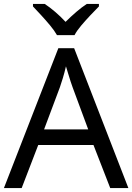

<svg xmlns="http://www.w3.org/2000/svg" viewBox="-20 -964 679 984"><path d="M545 0 459 -221H176L91 0H0L279 -717H360L638 0ZM352 -517Q349 -525 342 -546Q335 -567 328.5 -589.5Q322 -612 318 -624Q311 -593 302 -563.5Q293 -534 287 -517L206 -301H432ZM272 -784Q259 -807 237 -833.5Q215 -860 191 -886Q167 -912 149 -931V-944H209Q235 -927 263 -903Q291 -879 316 -852Q343 -879 371 -903Q399 -927 425 -944H487V-931Q468 -912 443.5 -886Q419 -860 396.5 -833.5Q374 -807 362 -784Z"/></svg>

Font: Noto Sans Buhid
Style: Regular
Weight: 400
Designer: Monotype Design Team
Foundry: Monotype Imaging Inc.
Version: Version 2.001